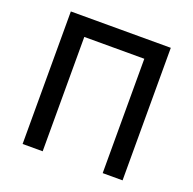

<svg xmlns="http://www.w3.org/2000/svg" viewBox="-124 -826 960 953"><g transform="rotate(20 356.0 -350.0)"><path d="M92 0H198V-604H515V0H620V-700H92Z"/></g></svg>

Font: Fixel Display Medium
Style: Regular
Weight: 500
Designer: AlfaBravo + MacPaw
Foundry: Kyrylo Tkachov, Marchela Mozhyna, Serhii Makarenko, Maria Weinstein, Zakhar Kryvoshyya
Version: Version 1.211